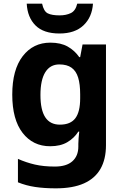

<svg xmlns="http://www.w3.org/2000/svg" viewBox="-20 -789 672 1049"><path d="M285 240Q222 240 172 232.5Q122 225 78 207V79Q123 99 170.5 110Q218 121 280 121Q343 121 375.5 92Q408 63 408 12V-3Q408 -15 409.5 -35Q411 -55 413 -70H408Q385 -34 347.5 -12Q310 10 254 10Q160 10 103.5 -63Q47 -136 47 -272Q47 -408 104 -482Q161 -556 255 -556Q312 -556 350 -534.5Q388 -513 413 -477H418L431 -546H559V4Q559 81 529 133.5Q499 186 438.5 213Q378 240 285 240ZM307 -108Q337 -108 358 -117Q379 -126 392 -143.5Q405 -161 411.5 -188Q418 -215 418 -252V-274Q418 -329 407 -365Q396 -401 371 -419Q346 -437 304 -437Q254 -437 227.5 -394.5Q201 -352 201 -270Q201 -188 227.5 -148Q254 -108 307 -108ZM488 -769Q483 -695 436 -650.5Q389 -606 305 -606Q218 -606 174 -650Q130 -694 126 -769H210Q219 -727 241 -716Q263 -705 306 -705Q341 -705 367 -717.5Q393 -730 402 -769Z"/></svg>

Font: Noto Sans Symbols
Style: Bold
Weight: 700
Version: Version 2.002